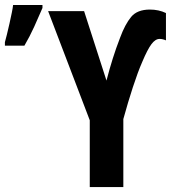

<svg xmlns="http://www.w3.org/2000/svg" viewBox="-38 -759 693 779"><path d="M394 -432.1Q406.7 -481 419.7 -522Q432.6 -563 449.2 -606Q469.2 -660.2 493.9 -690.2Q518.6 -720.2 570.3 -720.2Q606 -720.2 635.3 -706.1V-595.2Q622.1 -601.1 609.4 -601.1Q592.3 -601.1 576.4 -579.8Q560.5 -558.6 539.1 -507.8Q521 -466.3 501 -405Q481 -343.8 462.4 -275.9V0H326.2V-271L157.2 -713.9H303.2ZM-18.1 -573.7V-587.9Q-15.1 -598.1 -10 -618.9Q-4.9 -639.6 0.5 -663.6Q5.9 -687.5 10 -708Q14.2 -728.5 15.1 -738.8H134.3V-726.6Q119.1 -690.9 100.8 -650.6Q82.5 -610.4 61 -573.7Z"/></svg>

Font: Open Sans Condensed
Style: Bold
Weight: 700
Width: 3
Designer: Monotype Design Team
Foundry: Monotype Imaging Inc.
Version: Version 3.003; ttfautohint (v1.8.4)